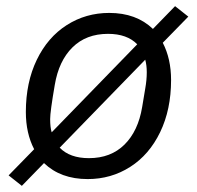

<svg xmlns="http://www.w3.org/2000/svg" viewBox="-20 -570 640 624"><path d="M91 -85Q64 -137 64 -206Q64 -302 99.5 -375.5Q135 -449 197 -488.5Q259 -528 335 -528Q423 -528 477 -476L549 -550L592 -516L509 -431Q536 -379 536 -310Q536 -214 500.5 -140.5Q465 -67 403 -27.5Q341 12 265 12Q177 12 123 -40L51 34L8 0ZM158 -294Q143 -207 143 -183Q143 -156 148 -140L426 -426Q393 -460 331 -460Q260 -460 215.5 -416Q171 -372 158 -294ZM442 -222 452 -282Q457 -310 457 -335Q457 -358 452 -376L174 -90Q207 -56 269 -56Q340 -56 384.5 -100Q429 -144 442 -222Z"/></svg>

Font: iA Writer Duo S
Style: Italic
Weight: 400
Italic angle: -9.5°
Designer: Mike Abbink, Paul van der Laan, Pieter van Rosmalen, Oliver Reichenstein
Foundry: Bold Monday and Information Architects Inc.
Version: Version 2.000